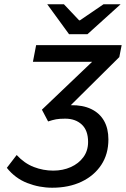

<svg xmlns="http://www.w3.org/2000/svg" viewBox="-20 -866 589 898"><path d="M224 12Q164 12 107.5 -10Q51 -32 12 -81L58 -141Q94 -102 138 -85Q182 -68 229 -68Q274 -68 311 -84.5Q348 -101 370 -131Q392 -161 392 -202Q392 -256 362.5 -283.5Q333 -311 285 -311Q258 -311 242 -308Q226 -305 205 -298L176 -353L411 -577H134L149 -655H549L538 -599L311 -374Q367 -375 406.5 -356Q446 -337 466.5 -301Q487 -265 487 -214Q487 -145 453.5 -94.5Q420 -44 361 -16Q302 12 224 12ZM303 -706 201 -846H279L350 -771H354L464 -846H544L389 -706Z"/></svg>

Font: Source Sans 3 Medium
Style: Italic
Weight: 500
Italic angle: -11°
Designer: Paul D. Hunt
Foundry: Adobe
Version: Version 3.052;hotconv 1.1.0;makeotfexe 2.6.0